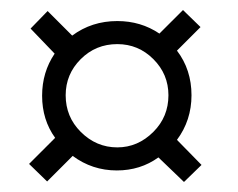

<svg xmlns="http://www.w3.org/2000/svg" viewBox="-20 -481 475 383"><path d="M347 -118 296 -167Q260 -141 213 -141Q164 -141 125 -170L74 -119L38 -154L90 -206Q64 -242 64 -290Q64 -337 89 -374L41 -424L75 -459L124 -410Q163 -439 214 -439Q261 -439 298 -414L345 -461L380 -427L333 -380Q362 -342 362 -291Q362 -241 333 -202L382 -152ZM214 -187Q255 -187 286 -218Q316 -248 316 -291Q316 -333 286 -363Q256 -393 214 -393Q171 -393 141 -363Q111 -333 111 -291Q111 -248 141 -218Q172 -187 214 -187Z"/></svg>

Font: Gupter
Style: Regular
Weight: 400
Designer: Octavio Pardo
Version: Version 1.000